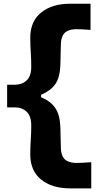

<svg xmlns="http://www.w3.org/2000/svg" viewBox="-20 -891 557 1050"><path d="M364.3 139.2Q264.6 139.2 205.1 91.1Q145.5 43 145.5 -46.9Q145.5 -86.9 148.2 -126Q150.9 -165 150.9 -205.1Q150.9 -256.3 125.7 -280Q100.6 -303.7 63 -303.7H19V-427.7H63Q100.6 -427.7 125.7 -451.4Q150.9 -475.1 150.9 -525.9Q150.9 -565.9 148.2 -605.2Q145.5 -644.5 145.5 -684.6Q145.5 -774.4 205.1 -822.5Q264.6 -870.6 364.3 -870.6H475.1V-727.5Q449.2 -730 427.7 -730.7Q406.2 -731.4 391.6 -731.4Q351.6 -729.5 333 -710.2Q314.5 -690.9 313 -652.3L310.1 -532.7Q307.1 -466.3 282.2 -430.7Q257.3 -395 204.6 -372.6V-359.4Q257.3 -337.4 282.2 -300.5Q307.1 -263.7 310.1 -198.2L313 -78.6Q314.5 -40 333 -21Q351.6 -2 391.6 0Q405.8 0 428 -0.7Q450.2 -1.5 479 -3.9V139.2Z"/></svg>

Font: Pinar-DS1-FD Bold
Style: Regular
Weight: 700
Designer: Amin Abedi
Version: Version 2.000